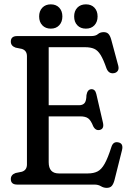

<svg xmlns="http://www.w3.org/2000/svg" viewBox="-20 -870 614 905"><path d="M31 -674Q31 -700 61 -700H409.5Q431 -700 441.5 -709.2Q452 -718.5 469 -718.5Q483.5 -718.5 491.5 -709.8Q499.5 -701 504.5 -682.5L537.5 -560Q541 -545.5 535.5 -536.8Q530 -528 519 -525.5Q493 -520 482 -547.5Q467.5 -589.5 454.2 -611Q441 -632.5 424 -640Q407 -647.5 381 -647.5H209.5V-374H352.5Q369.5 -374 378.2 -383.8Q387 -393.5 387.5 -421.5Q392 -448 409.5 -449.5Q428.5 -451 434 -427L465 -293Q472 -264 452 -258Q431.5 -252 419.5 -274.5Q408.5 -302.5 395.8 -312Q383 -321.5 358 -321.5H209.5V-105.5Q209.5 -52.5 257.5 -52.5H394Q421 -52.5 439.5 -61.8Q458 -71 473.2 -98Q488.5 -125 505.5 -178.5Q514 -204 537.5 -199Q563 -194 555 -162L519.5 -20.5Q514.5 -2 506.5 6.8Q498.5 15.5 483 15.5Q468.5 15.5 455.8 7.8Q443 0 424.5 0H61Q31 0 31 -26Q31 -46.5 53.5 -54.5L83 -60.5Q107 -68 107 -95V-605Q107 -632 83 -639.5L53.5 -645.5Q31 -653.5 31 -674ZM219.5 -735Q194.5 -735 179.5 -750.8Q164.5 -766.5 164.5 -792.5Q164.5 -818 179.5 -833.8Q194.5 -849.5 219.5 -849.5Q244.5 -849.5 259.2 -833.8Q274 -818 274 -792.5Q274 -767 259.2 -751Q244.5 -735 219.5 -735ZM385 -735Q359.5 -735 344.5 -750.8Q329.5 -766.5 329.5 -792.5Q329.5 -818 344.5 -833.8Q359.5 -849.5 385 -849.5Q410.5 -849.5 425.2 -833.8Q440 -818 440 -792.5Q440 -767 425.2 -751Q410.5 -735 385 -735Z"/></svg>

Font: Fraunces 144pt SuperSoft
Style: Regular
Weight: 400
Version: Version 1.000;[b76b70a41]